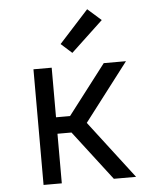

<svg xmlns="http://www.w3.org/2000/svg" viewBox="-54 -813 708 860"><g transform="rotate(-5 300.0 -383.5)"><path d="M107 0V-520H189V-297H252L423 -520H523L324 -260L523 0H423L252 -223H189V0ZM287 -578 238 -622 370 -767 431 -713Z"/></g></svg>

Font: Nova Nerd Font
Style: Regular
Weight: 400
Designer: Belleve Invis
Foundry: Belleve Invis
Version: Version 24.1.4; ttfautohint (v1.8.4);Nerd Fonts 3.1.1